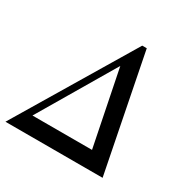

<svg xmlns="http://www.w3.org/2000/svg" viewBox="-183 -811 945 955"><g transform="rotate(30 289.5 -334.0)"><path d="M526 0 394 -668H368L-32 0ZM411 -94H69L324 -526Z"/></g></svg>

Font: XITS
Style: Italic
Weight: 400
Italic angle: -16.33°
Designer: MicroPress Inc., with final additions and corrections provided by Coen Hoffman, Elsevier (retired)
Version: Version 1.107